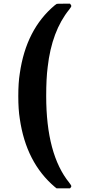

<svg xmlns="http://www.w3.org/2000/svg" viewBox="-20 -770 468 1039"><path d="M366 238Q366 242 359 249H286L277 242Q121 110 87 -128Q79 -177 79 -250Q79 -323 87 -372Q121 -612 277 -742Q286 -749 287 -749Q288 -750 324 -750H359Q366 -741 366 -738Q366 -733 355 -719Q260 -602 238 -407Q230 -346 230 -250Q230 65 355 219Q366 233 366 238Z"/></svg>

Font: MathJax_SansSerif
Style: Bold
Weight: 700
Version: Version 1.1